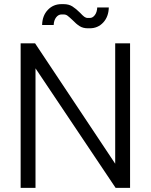

<svg xmlns="http://www.w3.org/2000/svg" viewBox="-20 -910 730 930"><path d="M80 -700H150L538 -117V-700H610V0H540L152 -579V0H80ZM331 -813Q315 -828 307 -834Q299 -840 288 -840H278Q263 -840 252 -826Q241 -812 240 -789H184Q185 -834 211.5 -862Q238 -890 278 -890H288Q313 -890 330.5 -879Q348 -868 368 -848Q380 -835 388 -829Q396 -823 405 -823H415Q429 -823 439.5 -837Q450 -851 451 -874H507Q506 -829 480 -801Q454 -773 415 -773H405Q382 -773 365.5 -783.5Q349 -794 331 -813Z"/></svg>

Font: Bai Jamjuree
Style: Regular
Weight: 400
Designer: Katatrad Aksorn Co.,Ltd.
Foundry: Cadson Demak Co.,Ltd.
Version: Version 1.000; ttfautohint (v1.6)